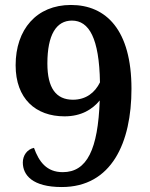

<svg xmlns="http://www.w3.org/2000/svg" viewBox="-20 -744 603 774"><path d="M229 10C430 10 510 -169 510 -386C510 -623 408 -724 266 -724C127 -724 43 -625 43 -481C43 -346 124 -275 240 -275C309 -275 353 -304 382 -339C375 -142 331 -50 233 -50C168 -50 137 -92 117 -148C89 -142 72 -117 72 -89C72 -38 111 10 229 10ZM274 -342C206 -342 171 -389 171 -488C171 -604 207 -661 270 -661C339 -661 380 -590 383 -412C363 -371 327 -342 274 -342Z"/></svg>

Font: Noto Serif Georgian SemiBold
Style: Regular
Weight: 600
Designer: Monotype Design Team, Akaki Razmadze
Foundry: Google LLC
Version: Version 2.003